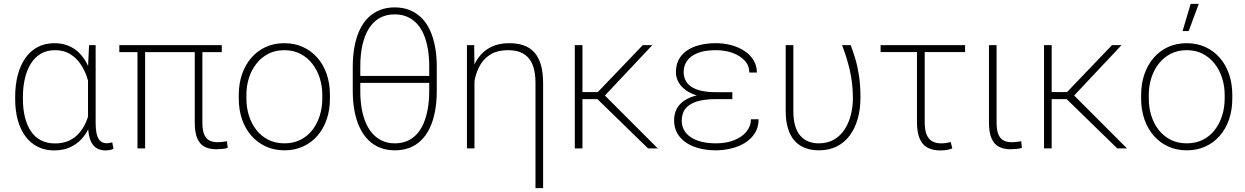

<svg xmlns="http://www.w3.org/2000/svg" viewBox="-20 -759 6367 982"><path d="M57.6 -252.4V-262.7Q57.6 -325.2 71 -375.7Q84.5 -426.3 110.1 -462.6Q135.7 -499 173.1 -518.6Q210.4 -538.1 258.3 -538.1Q293.5 -538.1 322.3 -527.8Q351.1 -517.6 373.8 -498.5Q396.5 -479.5 413.3 -453.1Q430.2 -426.8 441.9 -394.3Q453.6 -361.8 460 -324.7V-190.4Q453.6 -149.4 438.2 -112.8Q422.9 -76.2 397.7 -48.6Q372.6 -21 337.4 -5.4Q302.2 10.3 257.3 10.3Q210 10.3 172.9 -8.3Q135.7 -26.9 110.1 -61.5Q84.5 -96.2 71 -144.5Q57.6 -192.9 57.6 -252.4ZM97.2 -262.7V-252.4Q97.2 -202.6 107.2 -161.1Q117.2 -119.6 137.2 -89.1Q157.2 -58.6 188.2 -42Q219.2 -25.4 261.2 -25.4Q301.3 -25.4 331.8 -39.1Q362.3 -52.7 383.8 -77.1Q405.3 -101.6 419.2 -133.1Q433.1 -164.6 439.9 -200.2V-308.6Q434.1 -338.9 421.9 -372.6Q409.7 -406.2 388.7 -435.8Q367.7 -465.3 336.4 -483.9Q305.2 -502.4 262.2 -502.4Q219.7 -502.4 188.7 -484.1Q157.7 -465.8 137.5 -433.1Q117.2 -400.4 107.2 -356.9Q97.2 -313.5 97.2 -262.7ZM435.5 -528.3H469.2V-128.4Q469.2 -98.6 473.4 -78.9Q477.5 -59.1 485.1 -47.6Q492.7 -36.1 502.9 -31.2Q513.2 -26.4 525.4 -26.4Q533.7 -26.4 540.3 -27.8Q546.9 -29.3 554.2 -30.8L560.5 1.5Q550.3 7.3 540.3 8.8Q530.3 10.3 520 10.3Q497.6 10.3 481 2.4Q464.4 -5.4 452.9 -21.7Q441.4 -38.1 435.8 -64.5Q430.2 -90.8 430.2 -128.4V-416.5Z M1114.3 -528.3V-492.2H590.3V-528.3ZM722.2 -528.3V0H683.1V-528.3ZM976.1 -528.3H1015.1V-132.8Q1015.1 -90.3 1025.6 -68.6Q1036.1 -46.9 1053.5 -39.3Q1070.8 -31.7 1090.3 -31.7Q1105 -31.7 1116.9 -33.2Q1128.9 -34.7 1141.1 -36.6L1144.5 -2.4Q1133.8 1 1116.7 2.7Q1099.6 4.4 1086.4 4.4Q1052.7 4.4 1027.8 -7.8Q1002.9 -20 989.5 -50Q976.1 -80.1 976.1 -132.8Z M1201.2 -254.9V-273.4Q1201.2 -331.5 1218 -379.9Q1234.9 -428.2 1265.6 -463.6Q1296.4 -499 1339.1 -518.6Q1381.8 -538.1 1434.1 -538.1Q1486.3 -538.1 1529.3 -518.6Q1572.3 -499 1603.3 -463.6Q1634.3 -428.2 1650.9 -379.9Q1667.5 -331.5 1667.5 -273.4V-254.9Q1667.5 -196.8 1650.9 -148.4Q1634.3 -100.1 1603.5 -64.7Q1572.8 -29.3 1530 -9.8Q1487.3 9.8 1435.1 9.8Q1382.3 9.8 1339.6 -9.8Q1296.9 -29.3 1265.9 -64.7Q1234.9 -100.1 1218 -148.4Q1201.2 -196.8 1201.2 -254.9ZM1240.2 -273.4V-254.9Q1240.2 -209 1253.2 -167.7Q1266.1 -126.5 1291 -94.5Q1315.9 -62.5 1352.1 -44.2Q1388.2 -25.9 1435.1 -25.9Q1481 -25.9 1517.1 -44.2Q1553.2 -62.5 1577.9 -94.5Q1602.5 -126.5 1615.5 -167.7Q1628.4 -209 1628.4 -254.9V-273.4Q1628.4 -318.4 1615.5 -359.4Q1602.5 -400.4 1577.6 -432.6Q1552.7 -464.8 1516.6 -483.6Q1480.5 -502.4 1434.1 -502.4Q1387.7 -502.4 1351.8 -483.6Q1315.9 -464.8 1290.8 -432.6Q1265.6 -400.4 1252.9 -359.4Q1240.2 -318.4 1240.2 -273.4Z M1998.5 -721.2Q2040 -721.2 2073.7 -708Q2107.4 -694.8 2133.8 -669.7Q2160.2 -644.5 2177.7 -607.4Q2195.3 -570.3 2204.6 -522.7Q2213.9 -475.1 2213.9 -417.5V-294.4Q2213.9 -236.8 2204.8 -189.2Q2195.8 -141.6 2178.2 -104.5Q2160.6 -67.4 2134.5 -41.7Q2108.4 -16.1 2074.7 -3.2Q2041 9.8 1999.5 9.8Q1958.5 9.8 1924.8 -3.2Q1891.1 -16.1 1865 -41.7Q1838.9 -67.4 1820.8 -104.5Q1802.7 -141.6 1793.5 -189.2Q1784.2 -236.8 1784.2 -294.4V-417.5Q1784.2 -475.1 1793.5 -522.7Q1802.7 -570.3 1820.3 -607.4Q1837.9 -644.5 1864 -669.7Q1890.1 -694.8 1923.8 -708Q1957.5 -721.2 1998.5 -721.2ZM1998.5 -685.5Q1954.6 -685.5 1921.4 -666.7Q1888.2 -647.9 1866.5 -612.8Q1844.7 -577.6 1833.7 -528.8Q1822.8 -480 1822.8 -420.4V-370.6H2175.3V-420.4Q2175.3 -468.3 2168.2 -509.3Q2161.1 -550.3 2147.2 -582.8Q2133.3 -615.2 2112.1 -638.2Q2090.8 -661.1 2062.5 -673.3Q2034.2 -685.5 1998.5 -685.5ZM1999.5 -25.9Q2035.2 -25.9 2063.5 -38.3Q2091.8 -50.8 2112.8 -74.2Q2133.8 -97.7 2147.5 -130.6Q2161.1 -163.6 2168.2 -204.3Q2175.3 -245.1 2175.3 -292.5V-335H1822.8V-292.5Q1822.8 -245.1 1829.8 -204.3Q1836.9 -163.6 1851.1 -130.6Q1865.2 -97.7 1886.5 -74.5Q1907.7 -51.3 1936 -38.6Q1964.4 -25.9 1999.5 -25.9Z M2406.7 -415.5V0H2368.2V-528.3H2405.3ZM2400.4 -272.5H2375.5Q2375.5 -330.6 2388.2 -379.2Q2400.9 -427.7 2426.5 -463.4Q2452.1 -499 2491.5 -518.6Q2530.8 -538.1 2583.5 -538.1Q2626 -538.1 2658.4 -526.9Q2690.9 -515.6 2713.1 -490.7Q2735.4 -465.8 2746.6 -426.8Q2757.8 -387.7 2757.8 -332V203.1H2718.8V-332.5Q2718.8 -382.8 2708.3 -415.5Q2697.8 -448.2 2678.7 -467.3Q2659.7 -486.3 2634.3 -494.4Q2608.9 -502.4 2578.6 -502.4Q2526.4 -502.4 2491.9 -482.4Q2457.5 -462.4 2437.5 -429Q2417.5 -395.5 2408.9 -354.7Q2400.4 -314 2400.4 -272.5Z M2959 -528.3V0H2919.9V-528.3ZM3316.4 -528.3 3056.6 -252H2944.3L2942.9 -288.1H3037.6L3267.6 -528.3ZM3294.4 0 3031.2 -256.3 3055.2 -289.1 3344.2 0Z M3638.7 -280.8H3725.6V-252H3641.1Q3585 -252 3546.1 -240.5Q3507.3 -229 3487.1 -204.8Q3466.8 -180.7 3466.8 -141.6Q3466.8 -115.7 3478.3 -94.5Q3489.7 -73.2 3512.2 -57.9Q3534.7 -42.5 3567.1 -34.2Q3599.6 -25.9 3641.1 -25.9Q3695.3 -25.9 3735.6 -42.2Q3775.9 -58.6 3798.3 -86.4Q3820.8 -114.3 3820.8 -148.9H3859.9Q3859.9 -108.4 3841.1 -78.4Q3822.3 -48.3 3790.8 -28.8Q3759.3 -9.3 3720.5 0.2Q3681.6 9.8 3641.1 9.8Q3595.2 9.8 3555.9 -0.5Q3516.6 -10.7 3487.8 -30.5Q3459 -50.3 3443.4 -78.6Q3427.7 -106.9 3427.7 -143.1Q3427.7 -176.3 3440.9 -201.9Q3454.1 -227.5 3480.7 -245.1Q3507.3 -262.7 3546.9 -271.7Q3586.4 -280.8 3638.7 -280.8ZM3725.6 -257.8H3638.7Q3590.8 -257.8 3553.2 -268.1Q3515.6 -278.3 3489.5 -296.6Q3463.4 -314.9 3450.2 -338.9Q3437 -362.8 3437 -390.1Q3437 -425.8 3451.2 -453.4Q3465.3 -481 3492.4 -499.8Q3519.5 -518.6 3557.4 -528.3Q3595.2 -538.1 3641.1 -538.1Q3684.1 -538.1 3721.9 -527.6Q3759.8 -517.1 3788.8 -497.6Q3817.9 -478 3834.5 -450.2Q3851.1 -422.4 3851.1 -388.2H3812.5Q3812.5 -422.9 3789.6 -448.2Q3766.6 -473.6 3727.8 -488Q3689 -502.4 3641.1 -502.4Q3584 -502.4 3547.6 -487.5Q3511.2 -472.7 3493.9 -447.5Q3476.6 -422.4 3476.6 -391.1Q3476.6 -368.2 3485.8 -348.9Q3495.1 -329.6 3514.9 -315.9Q3534.7 -302.2 3566.2 -294.9Q3597.7 -287.6 3641.1 -287.6H3725.6Z M3998.5 -528.3H4037.6V-191.9Q4037.6 -147 4047.1 -115.2Q4056.6 -83.5 4074.2 -64Q4091.8 -44.4 4115.2 -35.2Q4138.7 -25.9 4167 -25.9Q4212.9 -25.9 4246.1 -45.4Q4279.3 -64.9 4300.5 -98.1Q4321.8 -131.3 4332 -172.6Q4342.3 -213.9 4342.3 -257.8Q4341.8 -335.4 4325.7 -403.1Q4309.6 -470.7 4286.6 -528.3H4331.1Q4343.3 -495.1 4354.7 -457.3Q4366.2 -419.4 4373.5 -371.3Q4380.9 -323.2 4380.9 -259.3Q4380.9 -201.7 4367.2 -152.6Q4353.5 -103.5 4326.9 -67.1Q4300.3 -30.8 4260.7 -10.5Q4221.2 9.8 4168.5 9.8Q4130.4 9.8 4099.1 -1.7Q4067.9 -13.2 4045.4 -37.6Q4022.9 -62 4010.7 -100.6Q3998.5 -139.2 3998.5 -192.9Z M4916 -528.3V-492.7H4483.9V-528.3ZM4669.9 -528.3H4709.5V-135.3Q4709.5 -92.8 4720 -69.1Q4730.5 -45.4 4749.3 -35.6Q4768.1 -25.9 4792 -25.9Q4807.1 -25.9 4818.8 -27.6Q4830.6 -29.3 4842.8 -32.2L4850.6 0Q4835.9 6.3 4820.1 8.3Q4804.2 10.3 4788.6 10.3Q4749.5 10.3 4722.9 -4.4Q4696.3 -19 4683.1 -51.3Q4669.9 -83.5 4669.9 -136.2Z M5038.1 -528.3H5077.1V-132.8Q5077.1 -90.3 5087.6 -68.6Q5098.1 -46.9 5115.5 -39.3Q5132.8 -31.7 5152.8 -31.7Q5167 -31.7 5179 -33.2Q5190.9 -34.7 5203.1 -36.6L5206.5 -2.4Q5195.8 1 5178.7 2.7Q5161.6 4.4 5148.9 4.4Q5115.2 4.4 5090.3 -7.8Q5065.4 -20 5051.8 -50Q5038.1 -80.1 5038.1 -132.8Z M5358.9 -528.3V0H5319.8V-528.3ZM5716.3 -528.3 5456.5 -252H5344.2L5342.8 -288.1H5437.5L5667.5 -528.3ZM5694.3 0 5431.2 -256.3 5455.1 -289.1 5744.1 0Z M5816.4 -254.9V-273.4Q5816.4 -331.5 5833.3 -379.9Q5850.1 -428.2 5880.9 -463.6Q5911.6 -499 5954.3 -518.6Q5997.1 -538.1 6049.3 -538.1Q6101.6 -538.1 6144.5 -518.6Q6187.5 -499 6218.5 -463.6Q6249.5 -428.2 6266.1 -379.9Q6282.7 -331.5 6282.7 -273.4V-254.9Q6282.7 -196.8 6266.1 -148.4Q6249.5 -100.1 6218.8 -64.7Q6188 -29.3 6145.3 -9.8Q6102.5 9.8 6050.3 9.8Q5997.6 9.8 5954.8 -9.8Q5912.1 -29.3 5881.1 -64.7Q5850.1 -100.1 5833.3 -148.4Q5816.4 -196.8 5816.4 -254.9ZM5855.5 -273.4V-254.9Q5855.5 -209 5868.4 -167.7Q5881.3 -126.5 5906.2 -94.5Q5931.2 -62.5 5967.3 -44.2Q6003.4 -25.9 6050.3 -25.9Q6096.2 -25.9 6132.3 -44.2Q6168.5 -62.5 6193.1 -94.5Q6217.8 -126.5 6230.7 -167.7Q6243.7 -209 6243.7 -254.9V-273.4Q6243.7 -318.4 6230.7 -359.4Q6217.8 -400.4 6192.9 -432.6Q6168 -464.8 6131.8 -483.6Q6095.7 -502.4 6049.3 -502.4Q6002.9 -502.4 5967 -483.6Q5931.2 -464.8 5906 -432.6Q5880.9 -400.4 5868.2 -359.4Q5855.5 -318.4 5855.5 -273.4ZM6028.3 -600.1 6069.8 -739.3H6111.3L6059.6 -600.1Z"/></svg>

Font: Roboto ExtraLight
Style: Regular
Weight: 250
Designer: Christian Robertson
Foundry: Google
Version: Version 3.009; 2024